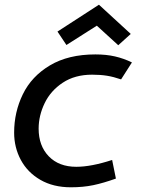

<svg xmlns="http://www.w3.org/2000/svg" viewBox="-20 -786 600 815"><path d="M40 0ZM40 -223Q40 -160 68.5 -107Q97 -54 151.5 -22.5Q206 9 281 9Q333 9 376 0Q419 -9 472 -28L456 -107Q367 -78 304 -78Q230 -78 187 -122.5Q144 -167 144 -240Q144 -295 169.5 -348Q195 -401 246.5 -435Q298 -469 371 -469Q406 -469 434 -464.5Q462 -460 494 -449L540 -521Q505 -538 468 -546.5Q431 -555 385 -555Q270 -555 192 -508.5Q114 -462 77 -386Q40 -310 40 -223ZM224 -652 262 -595 391 -677 482 -594 535 -642 400 -766Z"/></svg>

Font: Cambay Devanagari
Style: Bold Italic
Weight: 700
Designer: Pooja Saxena
Foundry: Pooja Saxena
Version: Version 1.005;PS 001.005;hotconv 1.0.70;makeotf.lib2.5.58329